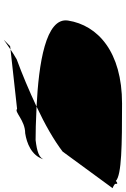

<svg xmlns="http://www.w3.org/2000/svg" viewBox="151 -746 652 995"><g transform="rotate(90 477.5 -248.0)"><path d="M86 -274C68 -158 310 -122 532 -111C624 -154 706 -201 765 -246L954 -504C961 -504 930 -512 932 -522C934 -533 926 -530 917 -522C886 -552 731 -554 516 -554C248 -554 110 -428 86 -274ZM219 26C169 76 178 62 236 24ZM236 24 544 -10C559 6 603 -52 670 -52C721 -60 785 -84 805 -146C794 -124 766 -113 705 -106C671 -106 608 -107 532 -111C449 -72 363 -36 287 -8C266 4 249 15 236 24Z"/></g></svg>

Font: Ampere
Style: UltExtIta
Weight: 400
Version: Version 1